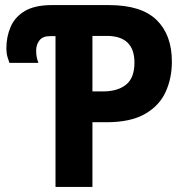

<svg xmlns="http://www.w3.org/2000/svg" viewBox="-20 -734 735 754"><path d="M198 0V-592H175Q148 -592 135 -575.5Q122 -559 122 -535Q122 -518 125 -506Q128 -494 131 -487H17Q14 -495 9.5 -510Q5 -525 5 -544Q5 -590 22 -629Q39 -668 78 -691Q117 -714 184 -714H408Q535 -714 595 -655.5Q655 -597 655 -492Q655 -426 630 -372Q605 -318 548.5 -286Q492 -254 398 -254H343V0ZM384 -375Q442 -375 475 -401.5Q508 -428 508 -488Q508 -593 399 -593H343V-375Z"/></svg>

Font: Noto Sans SemiCondensed
Style: Bold
Weight: 700
Width: 4
Designer: Monotype Design Team
Foundry: Monotype Imaging Inc.
Version: Version 2.013; ttfautohint (v1.8.4.7-5d5b)